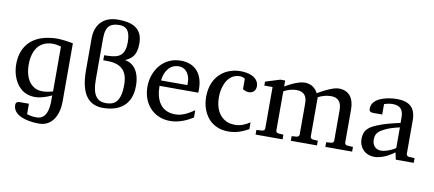

<svg xmlns="http://www.w3.org/2000/svg" viewBox="-80 -1050 3579 1582"><g transform="rotate(10 1709.0 -258.5)"><path d="M286 -47C259 -47 236 -52 217 -63C162 -94 135 -160 135 -245C135 -362 186 -448 303 -448C329 -448 351 -441 371 -437V-61C346 -55 317 -47 286 -47ZM370 14C370 80 359 173 273 173C236 173 210 166 193 160V73H120C98 73 83 79 83 102C83 149 116 176 150 192C187 209 239 220 301 220C417 220 463 113 463 9V-480C420 -488 372 -496 321 -496C277 -494 236 -488 200 -476C100 -442 33 -362 33 -230C33 -197 38 -166 47 -137C72 -58 129 10 231 10C242 10 254 9 266 7C304 0 340 -13 370 -28Z M734 -386H765C869 -386 939 -347 939 -217C939 -70 885 -42 815 -42C743 -42 701 -86 701 -220V-565C701 -675 750 -695 817 -695C869 -695 907 -668 907 -568C907 -433 833 -430 734 -428ZM912 -418C958 -444 1003 -466 1003 -573C1003 -703 913 -737 798 -737C646 -737 608 -628 608 -552V-281C608 -55 698 1 798 1C922 1 1036 -54 1036 -224C1036 -349 979 -408 912 -418Z M1227 -259H1551C1552 -263 1552 -268 1552 -287C1552 -411 1489 -494 1365 -494C1217 -494 1130 -369 1130 -235C1130 -93 1223 11 1362 11C1432 11 1497 -17 1552 -51V-112C1503 -80 1456 -50 1394 -50C1274 -50 1227 -142 1227 -259ZM1452 -327V-305H1232C1237 -375 1279 -445 1355 -445C1422 -445 1452 -385 1452 -327Z M1891 -51C1864 -51 1840 -56 1819 -66C1759 -96 1725 -161 1725 -250C1725 -279 1728 -306 1735 -331C1752 -394 1790 -452 1868 -452C1884 -452 1897 -446 1909 -439V-352C1922 -344 1937 -335 1959 -335C1994 -335 2018 -358 2018 -394C2018 -410 2014 -424 2006 -437C1982 -477 1926 -494 1862 -494C1830 -494 1799 -488 1770 -477C1681 -443 1621 -361 1621 -237C1621 -201 1626 -168 1637 -137C1667 -51 1736 13 1850 13C1920 13 1972 -11 2018 -36V-93C1981 -69 1943 -50 1888 -50Z M2686 -494C2673 -494 2658 -491 2642 -486C2596 -471 2550 -446 2513 -424C2494 -461 2459 -493 2403 -493C2390 -493 2376 -491 2361 -487C2316 -475 2275 -453 2239 -432V-482H2198L2077 -444V-411H2146V-64C2146 -52 2136 -44 2125 -43L2076 -40V-1H2302V-40L2260 -43C2249 -44 2239 -52 2239 -64V-392C2266 -407 2304 -421 2346 -421C2408 -421 2434 -386 2434 -325V-64C2434 -52 2424 -44 2413 -43L2371 -40V-1H2590V-40L2548 -43C2537 -44 2527 -52 2527 -64V-393C2556 -408 2592 -421 2634 -421C2698 -421 2723 -383 2723 -319V-64C2723 -52 2713 -44 2702 -43L2660 -40V-1H2884V-40L2836 -43C2825 -44 2815 -52 2815 -64V-341C2815 -430 2777 -494 2686 -494Z M3042 -130C3042 -183 3070 -203 3107 -222C3144 -242 3186 -254 3237 -266V-93C3224 -84 3211 -77 3197 -71C3176 -62 3145 -50 3116 -50C3070 -50 3042 -83 3042 -130ZM3173 -492C3121 -492 3069 -481 3032 -464C2998 -448 2965 -421 2965 -374C2965 -351 2980 -345 3002 -345H3075V-432C3092 -438 3118 -445 3145 -445C3211 -445 3236 -412 3236 -346V-303C3163 -287 3100 -271 3044 -247C2988 -223 2942 -196 2942 -121C2942 -100 2945 -81 2952 -65C2971 -21 3010 10 3072 10C3082 10 3092 9 3102 7C3157 -4 3198 -28 3237 -57L3250 2H3400V-37L3352 -40C3341 -41 3331 -49 3331 -61V-341C3331 -445 3279 -492 3173 -492Z"/></g></svg>

Font: Veleka
Style: Regular
Weight: 400
Designer: Stefan Peev, Context Ltd, 2016; SIL International, 1997-2014.
Foundry: Stefan Peev, Context Ltd, 2016
Version: Version 1.000